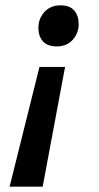

<svg xmlns="http://www.w3.org/2000/svg" viewBox="-20 -518 370 720"><path d="M224 -267H128L16 182H140ZM193 -344Q231 -344 253 -369Q275 -394 275 -428Q275 -459 258.5 -478.5Q242 -498 207 -498Q169 -498 146.5 -473Q124 -448 124 -414Q124 -382 141 -363Q158 -344 193 -344Z"/></svg>

Font: Amaranth
Style: Italic
Weight: 400
Designer: Gesine Todt
Foundry: Gesine Todt
Version: Version 1.001